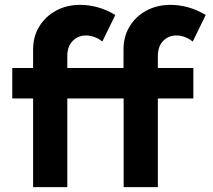

<svg xmlns="http://www.w3.org/2000/svg" viewBox="-20 -767 874 787"><path d="M255.9 0H115.7V-363.3H30.3V-488.3H115.7V-564.5Q115.7 -617.2 140.9 -658.4Q166 -699.7 209.7 -723.4Q253.4 -747.1 309.1 -747.1Q344.2 -747.1 380.6 -737.1Q417 -727.1 452.6 -705.6L399.4 -596.7Q383.8 -609.4 366.5 -615.5Q349.1 -621.6 332 -621.6Q299.8 -621.6 277.8 -599.1Q255.9 -576.7 255.9 -537.1V-488.3H486.3V-564.5Q486.3 -617.2 511.2 -658.4Q536.1 -699.7 579.8 -723.4Q623.5 -747.1 679.2 -747.1Q714.4 -747.1 751 -737.1Q787.6 -727.1 823.2 -705.6L770 -596.7Q738.3 -621.6 702.6 -621.6Q670.4 -621.6 648.7 -599.1Q627 -576.7 627 -537.1V-488.3H772.5V-363.3H627V0H486.8V-363.3H255.9Z"/></svg>

Font: Kumbh Sans
Style: Bold
Weight: 700
Version: Version 1.005